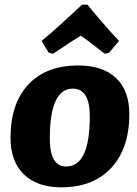

<svg xmlns="http://www.w3.org/2000/svg" viewBox="-20 -792 584 821"><path d="M25 -203Q25 -349 101 -430.5Q177 -512 315 -512Q419 -512 476 -458.5Q533 -405 533 -304Q533 -158 456 -74.5Q379 9 242 9Q140 9 82.5 -46Q25 -101 25 -203ZM364 -295Q364 -413 291 -413Q193 -413 193 -199Q193 -80 263 -80Q364 -80 364 -295ZM331 -772H354Q368 -754 414 -700.5Q460 -647 489 -617L447 -567L428 -562Q348 -625 326 -639Q301 -626 207 -562L188 -567L158 -617Q195 -647 253.5 -700.5Q312 -754 331 -772Z"/></svg>

Font: Alegreya SC ExtraBold
Style: Italic
Weight: 800
Italic angle: -7°
Designer: Juan Pablo del Peral
Foundry: Huerta Tipografica
Version: Version 2.007; ttfautohint (v1.6)